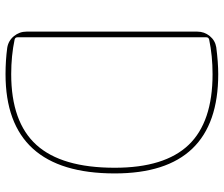

<svg xmlns="http://www.w3.org/2000/svg" viewBox="-76 -704 790 677"><g transform="rotate(90 318.5 -365.0)"><path d="M111 -698V-32Q111 -24 119 -22Q176 -10 241 -10Q410 -10 490.5 -99Q571 -188 571 -375Q571 -551 490.5 -635.5Q410 -720 241 -720Q176 -720 119 -708Q111 -706 111 -698ZM148 4Q123 0 107 -19.5Q91 -39 91 -64V-666Q91 -691 106.5 -710Q122 -729 146 -733Q200 -740 241 -740Q591 -740 591 -375Q591 10 241 10Q193 10 148 4Z"/></g></svg>

Font: Rounded Mplus 1c Thin
Style: Regular
Weight: 250
Version: Version 1.059.20150529